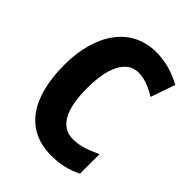

<svg xmlns="http://www.w3.org/2000/svg" viewBox="-209 -835 955 955"><g transform="rotate(45 268.5 -357.0)"><path d="M336 -590C378 -590 421 -572 463 -546L508 -675C450 -707 390 -724 327 -724C149 -724 47 -572 47 -356C47 -126 139 10 320 10C382 10 434 -2 485 -28V-165C433 -141 388 -124 340 -124C251 -124 209 -204 209 -355C209 -496 251 -590 336 -590Z"/></g></svg>

Font: Noto Sans Gurmukhi UI Condensed ExtraBold
Style: Regular
Weight: 800
Width: 3
Designer: Jelle Bosma - Monotype Design Team
Foundry: Monotype Imaging Inc.
Version: Version 2.004